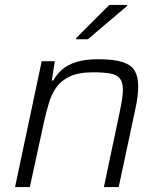

<svg xmlns="http://www.w3.org/2000/svg" viewBox="-20 -758 647 778"><path d="M41 0 149 -510H202L190 -432H196Q210 -457 231.5 -476Q253 -495 288.5 -506.5Q324 -518 379 -518Q441 -518 476.5 -506.5Q512 -495 526 -471Q540 -447 540 -408Q540 -389 537 -365Q534 -341 528 -314L461 0H401L465 -304Q471 -332 474.5 -355Q478 -378 478 -394Q478 -424 466 -439.5Q454 -455 427.5 -460Q401 -465 358 -465Q299 -465 263.5 -448.5Q228 -432 208 -403.5Q188 -375 177.5 -338.5Q167 -302 158 -263L101 0ZM288 -599 289 -604 423 -738H495L494 -733L336 -599Z"/></svg>

Font: Saira Thin Light
Style: Italic
Weight: 300
Italic angle: -12°
Version: Version 1.101